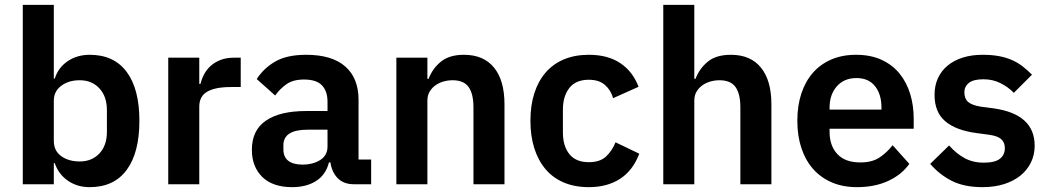

<svg xmlns="http://www.w3.org/2000/svg" viewBox="-20 -760 4327 792"><path d="M74 -740H202V-436H206Q220 -481 259 -507.5Q298 -534 350 -534Q450 -534 502.5 -463.5Q555 -393 555 -262Q555 -130 502.5 -59Q450 12 350 12Q298 12 259.5 -15Q221 -42 206 -87H202V0H74ZM309 -94Q359 -94 390 -127Q421 -160 421 -216V-306Q421 -362 390 -395.5Q359 -429 309 -429Q263 -429 232.5 -406Q202 -383 202 -345V-179Q202 -138 232.5 -116Q263 -94 309 -94Z M674 0V-522H802V-414H807Q812 -435 822.5 -454.5Q833 -474 850 -489Q867 -504 890.5 -513Q914 -522 945 -522H973V-401H933Q868 -401 835 -382Q802 -363 802 -320V0Z M1440 0Q1398 0 1373.5 -24.5Q1349 -49 1343 -90H1337Q1324 -39 1284 -13.5Q1244 12 1185 12Q1105 12 1062 -30Q1019 -72 1019 -142Q1019 -223 1077 -262.5Q1135 -302 1242 -302H1331V-340Q1331 -384 1308 -408Q1285 -432 1234 -432Q1189 -432 1161.5 -412.5Q1134 -393 1115 -366L1039 -434Q1068 -479 1116 -506.5Q1164 -534 1243 -534Q1349 -534 1404 -486Q1459 -438 1459 -348V-102H1511V0ZM1228 -81Q1271 -81 1301 -100Q1331 -119 1331 -156V-225H1249Q1149 -225 1149 -161V-144Q1149 -112 1169.5 -96.5Q1190 -81 1228 -81Z M1615 0V-522H1743V-435H1748Q1764 -477 1798.5 -505.5Q1833 -534 1894 -534Q1975 -534 2018 -481Q2061 -428 2061 -330V0H1933V-317Q1933 -373 1913 -401Q1893 -429 1847 -429Q1827 -429 1808.5 -423.5Q1790 -418 1775.5 -407.5Q1761 -397 1752 -381.5Q1743 -366 1743 -345V0Z M2409 12Q2351 12 2306 -7Q2261 -26 2230.5 -62Q2200 -98 2184 -148.5Q2168 -199 2168 -262Q2168 -325 2184 -375Q2200 -425 2230.5 -460.5Q2261 -496 2306 -515Q2351 -534 2409 -534Q2488 -534 2539.5 -499Q2591 -464 2614 -402L2509 -355Q2500 -388 2475.5 -409.5Q2451 -431 2409 -431Q2355 -431 2328.5 -397Q2302 -363 2302 -308V-213Q2302 -158 2328.5 -124.5Q2355 -91 2409 -91Q2455 -91 2480 -114.5Q2505 -138 2519 -173L2617 -126Q2591 -57 2538 -22.5Q2485 12 2409 12Z M2716 -740H2844V-435H2849Q2865 -477 2899.5 -505.5Q2934 -534 2995 -534Q3076 -534 3119 -481Q3162 -428 3162 -330V0H3034V-317Q3034 -373 3014 -401Q2994 -429 2948 -429Q2928 -429 2909.5 -423.5Q2891 -418 2876.5 -407.5Q2862 -397 2853 -381.5Q2844 -366 2844 -345V0H2716Z M3515 12Q3457 12 3411.5 -7.5Q3366 -27 3334.5 -62.5Q3303 -98 3286 -148.5Q3269 -199 3269 -262Q3269 -324 3285.5 -374Q3302 -424 3333 -459.5Q3364 -495 3409 -514.5Q3454 -534 3511 -534Q3572 -534 3617 -513Q3662 -492 3691 -456Q3720 -420 3734.5 -372.5Q3749 -325 3749 -271V-229H3402V-216Q3402 -159 3434 -124.5Q3466 -90 3529 -90Q3577 -90 3607.5 -110Q3638 -130 3662 -161L3731 -84Q3699 -39 3643.5 -13.5Q3588 12 3515 12ZM3513 -438Q3462 -438 3432 -404Q3402 -370 3402 -316V-308H3616V-317Q3616 -371 3589.5 -404.5Q3563 -438 3513 -438Z M4033 12Q3958 12 3907 -13.5Q3856 -39 3817 -84L3895 -160Q3924 -127 3958.5 -108Q3993 -89 4038 -89Q4084 -89 4104.5 -105Q4125 -121 4125 -149Q4125 -172 4110.5 -185.5Q4096 -199 4061 -204L4009 -211Q3924 -222 3879.5 -259.5Q3835 -297 3835 -369Q3835 -407 3849 -437.5Q3863 -468 3889 -489.5Q3915 -511 3951.5 -522.5Q3988 -534 4033 -534Q4071 -534 4100.5 -528.5Q4130 -523 4154 -512.5Q4178 -502 4198 -486.5Q4218 -471 4237 -452L4162 -377Q4139 -401 4107 -417Q4075 -433 4037 -433Q3995 -433 3976.5 -418Q3958 -403 3958 -379Q3958 -353 3973.5 -339.5Q3989 -326 4026 -320L4079 -313Q4248 -289 4248 -159Q4248 -121 4232.5 -89.5Q4217 -58 4189 -35.5Q4161 -13 4121.5 -0.5Q4082 12 4033 12Z"/></svg>

Font: IBM Plex Sans Arabic SmBld
Style: Regular
Weight: 600
Designer: Mike Abbink, Paul van der Laan, Pieter van Rosmalen, Wael Morcos, Khajak Apelian
Foundry: Bold Monday
Version: Version 1.005